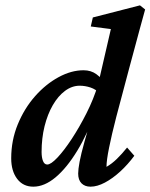

<svg xmlns="http://www.w3.org/2000/svg" viewBox="-20 -700 570 728"><path d="M106.4 7.8Q67.4 7.8 44.9 -22Q22.5 -51.8 22.5 -99.6Q22.5 -168 47.4 -228.5Q72.3 -289.1 112.8 -335Q153.3 -380.9 201.7 -407.2Q250 -433.6 296.9 -433.6Q325.2 -433.6 345.7 -418.5Q366.2 -403.3 386.7 -376L359.4 -344.7Q343.8 -361.3 323.2 -368.2Q302.7 -375 282.2 -375Q252.9 -375 226.6 -355.5Q200.2 -335.9 180.2 -301.3Q160.2 -266.6 148.9 -221.2Q137.7 -175.8 137.7 -124Q137.7 -102.5 143.1 -89.4Q148.4 -76.2 159.2 -76.2Q172.9 -76.2 197.8 -102.5Q222.7 -128.9 252 -173.3Q281.2 -217.8 308.1 -271Q335 -324.2 351.6 -378.9L355.5 -395.5L400.4 -589.8L324.2 -599.6L332 -633.8L510.7 -679.7L530.3 -664.1Q520.5 -628.9 510.3 -591.3Q500 -553.7 490.2 -516.6Q480.5 -479.5 470.7 -444.3L420.9 -256.8Q403.3 -188.5 393.6 -140.1Q383.8 -91.8 383.8 -67.4Q404.3 -79.1 423.3 -97.7Q442.4 -116.2 461.9 -140.6L489.3 -109.4Q464.8 -76.2 436 -49.8Q407.2 -23.4 377.9 -7.8Q348.6 7.8 323.2 7.8Q301.8 7.8 289.1 -4.9Q276.4 -17.6 276.4 -42Q276.4 -57.6 281.7 -86.4Q287.1 -115.2 300.3 -162.6Q313.5 -210 334 -281.2H343.8Q312.5 -193.4 272.9 -128.4Q233.4 -63.5 190.9 -27.8Q148.4 7.8 106.4 7.8Z"/></svg>

Font: Crimson Pro ExtraLight SemiBold
Style: Italic
Weight: 600
Italic angle: -12°
Version: Version 1.002